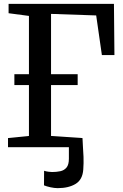

<svg xmlns="http://www.w3.org/2000/svg" viewBox="-20 -763 635 995"><path d="M279 212Q262 212 241.5 207.5Q221 203 208 197.5L208.5 122Q219 125.5 231.5 127Q244 128.5 250 128.5Q273 128.5 292.8 124.2Q312.5 120 324.8 105.2Q337 90.5 337 59.5V0H21.5V-47.5L130 -58.5V-322H54.5V-378.5H130V-680.5L24.5 -694.5V-743H570.5L573 -477.5H508L478.5 -683L244.5 -691V-378.5H382.5V-322H244.5V-58.5L407.5 -47.5Q407.5 -33.5 409.5 -8Q411.5 17.5 412.8 49.8Q414 82 411.5 115.5Q408 168 371.8 190Q335.5 212 279 212Z"/></svg>

Font: Merriweather 28pt Medium
Style: Regular
Weight: 500
Version: Version 2.100